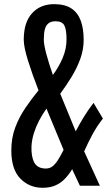

<svg xmlns="http://www.w3.org/2000/svg" viewBox="-20 -890 518 920"><path d="M184.1 9.8Q120.1 9.8 77.1 -34.7Q34.2 -79.1 34.2 -168.9Q34.2 -229 53 -279.1Q71.8 -329.1 101.6 -372.8Q131.3 -416.5 164.6 -457Q134.3 -534.7 114 -599.9Q93.8 -665 93.8 -699.7Q93.8 -782.7 133.5 -826.4Q173.3 -870.1 239.7 -870.1Q290.5 -870.1 321.5 -849.9Q352.5 -829.6 366.7 -791.5Q380.9 -753.4 380.9 -699.2Q380.9 -651.9 364.5 -607.2Q348.1 -562.5 322.5 -520.8Q296.9 -479 268.6 -440.9L342.8 -260.7Q359.9 -293.9 380.9 -328.4Q401.9 -362.8 428.2 -397L473.1 -321.8Q444.3 -285.6 422.6 -245.1Q400.9 -204.6 383.3 -164.6L458.5 0H362.8L325.7 -79.1Q309.6 -52.7 290.3 -32.7Q271 -12.7 245.4 -1.5Q219.7 9.8 184.1 9.8ZM199.7 -82.5Q218.8 -82.5 232.4 -93.5Q246.1 -104.5 258.5 -124.5Q271 -144.5 284.7 -171.9L202.6 -369.6Q182.6 -341.3 167.2 -311.8Q151.9 -282.2 142.3 -251.7Q132.8 -221.2 130.9 -189.9Q128.9 -139.2 144.5 -110.8Q160.2 -82.5 199.7 -82.5ZM233.4 -530.8Q262.2 -569.3 280.5 -612.8Q298.8 -656.2 298.8 -701.2Q298.8 -747.1 288.6 -767.6Q278.3 -788.1 246.1 -788.1Q225.6 -788.1 214.1 -779.5Q202.6 -771 197.5 -757.6Q192.4 -744.1 191.2 -729Q189.9 -713.9 189.9 -700.2Q189.9 -677.2 202.1 -631.1Q214.4 -585 233.4 -530.8Z"/></svg>

Font: Antonio Medium
Style: Regular
Weight: 500
Designer: Vernon Adams
Foundry: Vernon Adams
Version: Version 1.002